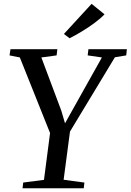

<svg xmlns="http://www.w3.org/2000/svg" viewBox="-20 -1006 698 1026"><path d="M100.5 0 104 -30.5 215 -45 247.5 -295 86 -699 31 -710 36 -743H286.5L282.5 -710L201 -699L307.5 -415L327.5 -347L364 -412.5L524.5 -699L448.5 -710L452.5 -743H658L654.5 -710L594 -700L354 -303L320 -45.5L431 -30.5L427.5 0ZM352 -801.5 321.5 -824.5 469.5 -985.5 538.5 -929.5Q515.5 -905.5 483 -881.8Q450.5 -858 416 -837.2Q381.5 -816.5 352 -801.5Z"/></svg>

Font: Merriweather 72pt
Style: Italic
Weight: 400
Italic angle: -7.8°
Version: Version 2.101